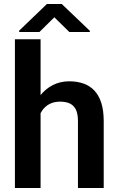

<svg xmlns="http://www.w3.org/2000/svg" viewBox="-20 -948 598 968"><path d="M184.6 -750V0H55.2V-750ZM164.1 -283.2H126Q126 -338.4 140.6 -384.8Q155.3 -431.2 182.1 -465.6Q209 -500 246.3 -519Q283.7 -538.1 329.1 -538.1Q368.2 -538.1 400.1 -527.1Q432.1 -516.1 455.1 -492.2Q478 -468.3 490.5 -429.9Q502.9 -391.6 502.9 -336.9V0H373V-337.9Q373 -374.5 362.3 -395.8Q351.6 -417 331.8 -426.3Q312 -435.5 283.2 -435.5Q252 -435.5 229.5 -423.6Q207 -411.6 192.6 -390.6Q178.2 -369.6 171.1 -342.3Q164.1 -314.9 164.1 -283.2ZM291.5 -927.7 433.1 -792.5V-786.6H329.6L253.9 -860.8L178.7 -786.6H76.7V-793.5L216.3 -927.7Z"/></svg>

Font: Roboto SemiBold
Style: Regular
Weight: 600
Designer: Christian Robertson
Foundry: Google
Version: Version 3.009; 2024